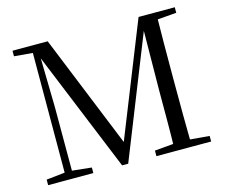

<svg xmlns="http://www.w3.org/2000/svg" viewBox="-102 -866 1179 1005"><g transform="rotate(-15 487.5 -364.0)"><path d="M40.6 0V-30.1L151.9 -42.1H171.2L285.5 -30.1V0ZM42.4 -698V-728H179.8V-686.9H170.9ZM140.9 0 142.5 -728H173.6L180.4 -387.1V0ZM441.4 0 157 -695.3H151.6V-728H233.2L491.8 -90.5H470.1L476.4 -103.2L725.6 -728H764.6V-695.3H751.6L741 -669.7L474.4 0ZM627.3 0V-30.1L763.8 -42.1H784.1L924 -30.1V0ZM727.7 0Q730 -84.1 730 -166.7Q730 -249.3 730.2 -325.4L734.2 -728H820Q818.6 -645 818.1 -560.5Q817.6 -476.1 817.6 -391.1V-336.8Q817.6 -251.7 818.1 -167.7Q818.6 -83.6 820 0ZM773.7 -686.9V-728H921.8V-698L784.4 -686.9Z"/></g></svg>

Font: Noto Serif HK ExtraLight
Style: Regular
Weight: 200
Designer: Ryoko NISHIZUKA 西塚涼子 (kana & ideographs); Frank Grießhammer (Latin, Greek & Cyrillic); Wenlong ZHANG 张文龙 (bopomofo); San
Foundry: Adobe
Version: Version 2.002-H1;hotconv 1.1.0;makeotfexe 2.6.0